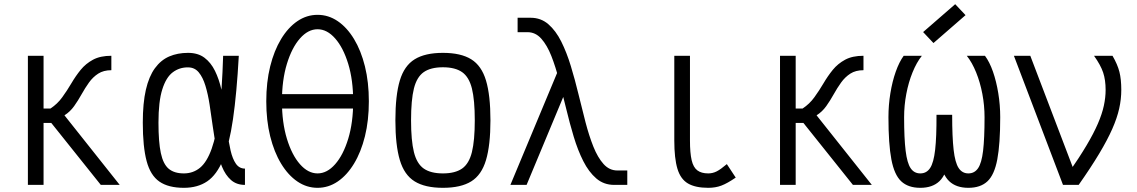

<svg xmlns="http://www.w3.org/2000/svg" viewBox="-20 -885 5440 919"><path d="M113.5 0V-618H188.5V-365.5H221.5Q255 -387.5 278.2 -419.8Q301.5 -452 321.8 -486.5Q342 -521 366.2 -550.8Q390.5 -580.5 425.2 -599.2Q460 -618 513 -618V-549Q475.5 -549 450 -532.5Q424.5 -516 405.8 -489.8Q387 -463.5 370.5 -433.8Q354 -404 334.8 -377Q315.5 -350 288.5 -333L553 0H462.5L225.5 -296.5H188.5V0Z M1152.5 -78V0Q1112 0 1085.5 -23.5Q1059 -47 1042.5 -87.2Q1026 -127.5 1015.8 -177.5Q1005.5 -227.5 998.2 -281Q991 -334.5 983.2 -384.5Q975.5 -434.5 963.2 -474.8Q951 -515 931.2 -538.8Q911.5 -562.5 880 -562.5Q839 -563 807 -539Q775 -515 756.8 -457.2Q738.5 -399.5 738.5 -298Q738.5 -205.5 749.8 -152.5Q761 -99.5 787.5 -77.2Q814 -55 860 -55Q904.5 -55 937.5 -82.2Q970.5 -109.5 993.2 -173.2Q1016 -237 1029.5 -345.8Q1043 -454.5 1048 -618H1123Q1113 -436.5 1095.2 -314.8Q1077.5 -193 1047.5 -120.5Q1017.5 -48 971.8 -17Q926 14 860 14Q786 14 743 -15.8Q700 -45.5 681.8 -114Q663.5 -182.5 663.5 -298Q663.5 -391.5 678.2 -455.5Q693 -519.5 721.5 -558.5Q750 -597.5 790 -614.8Q830 -632 880 -632Q927.5 -632 958.5 -608.8Q989.5 -585.5 1009 -545.8Q1028.5 -506 1039.5 -457Q1050.5 -408 1056.8 -355Q1063 -302 1068.8 -253Q1074.5 -204 1083.8 -164.2Q1093 -124.5 1109.2 -101.2Q1125.5 -78 1152.5 -78Z M1500 14Q1448 14 1403.5 -16.2Q1359 -46.5 1325.5 -101.8Q1292 -157 1273.2 -232.8Q1254.5 -308.5 1254.5 -400Q1254.5 -491.5 1273.2 -567.2Q1292 -643 1325.5 -698.2Q1359 -753.5 1403.5 -783.8Q1448 -814 1500 -814Q1552 -814 1596.5 -783.8Q1641 -753.5 1674.5 -698.2Q1708 -643 1726.8 -567.2Q1745.5 -491.5 1745.5 -400Q1745.5 -308.5 1726.8 -232.8Q1708 -157 1674.5 -101.8Q1641 -46.5 1596.5 -16.2Q1552 14 1500 14ZM1500 -55Q1545.5 -55 1584.2 -99Q1623 -143 1646.8 -221Q1670.5 -299 1670.5 -400Q1670.5 -501.5 1646.8 -579.2Q1623 -657 1584.2 -701Q1545.5 -745 1500 -745Q1454.5 -745 1415.8 -701Q1377 -657 1353.2 -579.2Q1329.5 -501.5 1329.5 -400Q1329.5 -299 1353.2 -221Q1377 -143 1415.8 -99Q1454.5 -55 1500 -55ZM1292.5 -365.5V-434.5H1712.5V-365.5Z M2100 14Q2014.5 14 1964.8 -16.8Q1915 -47.5 1893.8 -118.8Q1872.5 -190 1872.5 -309Q1872.5 -429 1893.8 -499.8Q1915 -570.5 1964.8 -601.2Q2014.5 -632 2100 -632Q2186 -632 2235.5 -601.2Q2285 -570.5 2306.2 -499.8Q2327.5 -429 2327.5 -309Q2327.5 -190 2306.2 -118.8Q2285 -47.5 2235.5 -16.8Q2186 14 2100 14ZM2100 -55Q2158.5 -55 2191.8 -78.2Q2225 -101.5 2238.8 -157Q2252.5 -212.5 2252.5 -309Q2252.5 -406.5 2238.8 -461.5Q2225 -516.5 2191.8 -539.8Q2158.5 -563 2100 -563Q2041.5 -563 2008.2 -539.8Q1975 -516.5 1961.2 -461.5Q1947.5 -406.5 1947.5 -309Q1947.5 -212.5 1961.2 -157Q1975 -101.5 2008.2 -78.2Q2041.5 -55 2100 -55Z M2920 0Q2870 0 2834 -31Q2798 -62 2771.8 -114Q2745.5 -166 2726 -231Q2706.5 -296 2689.8 -365.5Q2673 -435 2656.2 -500Q2639.5 -565 2619 -617Q2598.5 -669 2570.8 -700Q2543 -731 2505 -731H2457.5V-800H2520Q2569 -800 2604.8 -769Q2640.5 -738 2666.5 -686Q2692.5 -634 2712.2 -569Q2732 -504 2748.8 -434.5Q2765.5 -365 2782.5 -300Q2799.5 -235 2820.2 -183Q2841 -131 2868.8 -100Q2896.5 -69 2935 -69H2982.5V0ZM2423 0 2670 -592 2701 -481 2500.5 0Z M3370 14Q3308.5 14 3273 -6.8Q3237.5 -27.5 3222.5 -77.2Q3207.5 -127 3207.5 -212.5V-618H3282.5V-212.5Q3282.5 -153 3290.5 -118.5Q3298.5 -84 3317.8 -69.5Q3337 -55 3370 -55Q3391 -55 3410 -64.5Q3429 -74 3459 -99.5L3501.5 -35Q3461.5 -7.5 3433.2 3.2Q3405 14 3370 14Z M3713.5 0V-618H3788.5V-365.5H3821.5Q3855 -387.5 3878.2 -419.8Q3901.5 -452 3921.8 -486.5Q3942 -521 3966.2 -550.8Q3990.5 -580.5 4025.2 -599.2Q4060 -618 4113 -618V-549Q4075.5 -549 4050 -532.5Q4024.5 -516 4005.8 -489.8Q3987 -463.5 3970.5 -433.8Q3954 -404 3934.8 -377Q3915.5 -350 3888.5 -333L4153 0H4062.5L3825.5 -296.5H3788.5V0Z M4615 14Q4556.5 14 4523 -18Q4489.5 -50 4475.8 -126.5Q4462 -203 4462.5 -335.5H4537.5Q4537.5 -229 4544.5 -167.8Q4551.5 -106.5 4568.5 -80.8Q4585.5 -55 4615 -55Q4644.5 -55 4661.5 -79.8Q4678.5 -104.5 4685.5 -163.2Q4692.5 -222 4692.5 -324Q4692.5 -380 4682 -435.5Q4671.5 -491 4652.2 -538.5Q4633 -586 4607.5 -618H4694.5Q4716.5 -588.5 4732.8 -542Q4749 -495.5 4758.2 -439Q4767.5 -382.5 4767.5 -324Q4767.5 -196 4753.5 -122Q4739.5 -48 4706.2 -17Q4673 14 4615 14ZM4385 14Q4327 14 4293.8 -17Q4260.5 -48 4246.5 -122Q4232.5 -196 4232.5 -324Q4232.5 -382.5 4241.8 -439Q4251 -495.5 4267.5 -542Q4284 -588.5 4305.5 -618H4392.5Q4367 -586 4347.8 -538.5Q4328.5 -491 4318 -435.5Q4307.5 -380 4307.5 -324Q4307.5 -222 4314.8 -163.2Q4322 -104.5 4338.8 -79.8Q4355.5 -55 4385 -55Q4415 -55 4432 -80.8Q4449 -106.5 4456 -167.8Q4463 -229 4462.5 -335.5H4537.5Q4538 -203 4524 -126.5Q4510 -50 4476.8 -18Q4443.5 14 4385 14ZM4448 -679 4398.5 -731.5 4552 -865 4601.5 -812.5Z M5068 0 4833 -618H4911.5L5143 -10.5V0ZM5143 0 5096 -59Q5146.5 -131.5 5180.5 -188.8Q5214.5 -246 5234.8 -292.8Q5255 -339.5 5263.5 -379Q5272 -418.5 5272 -454.5Q5272 -502.5 5260.2 -537.8Q5248.5 -573 5216.5 -618H5305Q5329 -576.5 5338 -541.2Q5347 -506 5347 -454.5Q5347 -410.5 5337 -365.5Q5327 -320.5 5303.8 -267.8Q5280.5 -215 5241.2 -149.5Q5202 -84 5143 0Z"/></svg>

Font: Victor Mono Thin
Style: Regular
Weight: 100
Monospace: yes
Designer: Rune Bjørnerås
Version: Version 1.561;gftools[0.9.30]